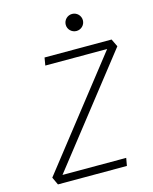

<svg xmlns="http://www.w3.org/2000/svg" viewBox="-129 -971 844 1056"><g transform="rotate(-15 293.0 -443.0)"><path d="M67.4 0H460L467.8 -43.9H105L579.6 -649.4L558.6 -693.4H176.8L169.4 -649.4H521.5L46.9 -43.9ZM384.8 -788.6C411.6 -788.6 433.6 -810.1 433.6 -836.9C433.6 -863.8 411.6 -885.7 384.8 -885.7C357.9 -885.7 335.9 -863.8 335.9 -836.9C335.9 -810.1 357.9 -788.6 384.8 -788.6Z"/></g></svg>

Font: Cascadia Code PL ExtraLight
Style: Italic
Weight: 200
Italic angle: -10°
Monospace: yes
Designer: Aaron Bell
Foundry: Saja Typeworks
Version: Version 2404.023